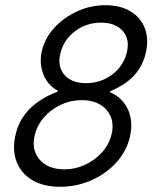

<svg xmlns="http://www.w3.org/2000/svg" viewBox="-20 -705 590 735"><path d="M210 10Q145.8 10 102.5 -16.2Q59.2 -42.5 42.5 -88.8Q25.8 -135 40.8 -194.2Q68.3 -304.2 200.8 -354.2L201.7 -357.5Q162.5 -378.3 145.8 -420.8Q129.2 -463.3 140.8 -512.5Q153.3 -561.7 189.6 -600.4Q225.8 -639.2 276.7 -662.1Q327.5 -685 383.3 -685Q441.7 -685 480.8 -660.8Q520 -636.7 535.4 -594.2Q550.8 -551.7 536.7 -496.7Q512.5 -400.8 401.7 -355.8L400.8 -352.5Q450.8 -330 470.8 -283.8Q490.8 -237.5 476.7 -178.3Q463.3 -124.2 424.2 -81.7Q385 -39.2 329.2 -14.6Q273.3 10 210 10ZM226.7 -56.7Q268.3 -56.7 305.8 -74.2Q343.3 -91.7 370.4 -121.7Q397.5 -151.7 406.7 -189.2Q420.8 -245.8 388.3 -283.8Q355.8 -321.7 292.5 -321.7Q250.8 -321.7 213.3 -304.2Q175.8 -286.7 149.6 -257.1Q123.3 -227.5 113.3 -189.2Q99.2 -132.5 131.2 -94.6Q163.3 -56.7 226.7 -56.7ZM309.2 -386.7Q365 -386.7 408.8 -419.2Q452.5 -451.7 465 -502.5Q478.3 -553.3 450.4 -585.8Q422.5 -618.3 366.7 -618.3Q310.8 -618.3 267.5 -585.8Q224.2 -553.3 211.7 -502.5Q198.3 -452.5 225.8 -419.6Q253.3 -386.7 309.2 -386.7Z"/></svg>

Font: Funnel Sans Light Light
Style: Italic
Weight: 300
Italic angle: -14.036°
Version: Version 1.000